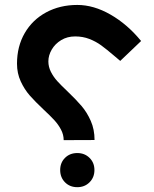

<svg xmlns="http://www.w3.org/2000/svg" viewBox="-20 -580 640 796"><path d="M161 -125.5Q125.5 -159 103.5 -184Q81.5 -209 66 -242.5Q50.5 -276 50.5 -316Q50.5 -387.5 82.5 -442.8Q114.5 -498 171.5 -528.8Q228.5 -559.5 300.5 -559.5Q368.5 -559.5 438.2 -519.5Q508 -479.5 565 -410L478.5 -327.5L456 -346.5Q421.5 -376 399.5 -392Q377.5 -408 350.5 -418.5Q323.5 -429 291.5 -429Q259 -429 233.8 -413.8Q208.5 -398.5 194.5 -374.5Q180.5 -350.5 180.5 -325.5Q180.5 -303 191 -282.2Q201.5 -261.5 217.2 -244Q233 -226.5 260.5 -200.5Q296 -166.5 318.2 -140.5Q340.5 -114.5 356.2 -79Q372 -43.5 372 0.5L244 1Q244 -21.5 233 -42.5Q222 -63.5 205.5 -81.5Q189 -99.5 161 -125.5ZM229.5 125Q229.5 94.5 249.5 74.5Q269.5 54.5 300.5 54.5Q331 54.5 351.2 74.5Q371.5 94.5 371.5 125Q371.5 155.5 351.2 175.8Q331 196 300.5 196Q269.5 196 249.5 175.8Q229.5 155.5 229.5 125Z"/></svg>

Font: JuliaMono ExtraBold
Style: Regular
Weight: 800
Monospace: yes
Designer: cormullion
Foundry: corm
Version: Version 0.055; ttfautohint (v1.8.4)